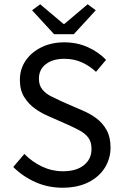

<svg xmlns="http://www.w3.org/2000/svg" viewBox="-20 -866 575 898"><path d="M272 12Q204 12 145 -14.5Q86 -41 42 -85L94 -146Q130 -109 176.5 -87Q223 -65 274 -65Q337 -65 372.5 -93.5Q408 -122 408 -169Q408 -202 393.5 -221.5Q379 -241 354.5 -254.5Q330 -268 299 -282L206 -323Q175 -336 144.5 -357.5Q114 -379 93.5 -411.5Q73 -444 73 -492Q73 -543 100 -582.5Q127 -622 174 -645Q221 -668 281 -668Q340 -668 390.5 -645.5Q441 -623 476 -586L429 -530Q399 -558 362.5 -574.5Q326 -591 281 -591Q227 -591 194.5 -566Q162 -541 162 -498Q162 -467 178 -447.5Q194 -428 219 -415.5Q244 -403 270 -391L362 -351Q401 -335 431 -312.5Q461 -290 479 -257Q497 -224 497 -176Q497 -124 470 -81Q443 -38 392.5 -13Q342 12 272 12ZM233 -706 130 -818 168 -846 277 -754H281L390 -846L428 -818L325 -706Z"/></svg>

Font: Assistant Medium
Style: Regular
Weight: 500
Designer: Hebrew By Ben Nathan, Latin by Paul Hunt
Version: Version 3.000